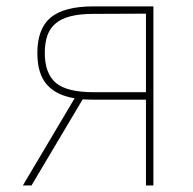

<svg xmlns="http://www.w3.org/2000/svg" viewBox="-20 -565 587 585"><path d="M447.4 0H424.7V-261.4H264.2Q247.2 -261.4 231.9 -262.4L76 0H49.7L207.4 -265.6Q151.3 -274.5 122.5 -307.5Q93.8 -340.6 93.8 -403.4Q93.8 -477.3 134.2 -511.4Q175.1 -545.5 264.2 -545.5H447.4ZM424.7 -284.1V-523.4L264.2 -522.7Q223.7 -522.7 195.5 -515.6Q167.3 -508.5 149.7 -493.8Q132.1 -479 124.3 -456.7Q116.5 -434.3 116.5 -403.4Q116.5 -341.3 150.2 -312.5Q183.9 -284.1 264.2 -284.1Z"/></svg>

Font: Linik Sans Thin
Style: Regular
Weight: 100
Designer: Fonts by Rasmus Andersson / Changes by Cristiano Sobral with parts from Marc Monis
Foundry: rsms
Version: Version 3.020; ttfautohint (v1.6)